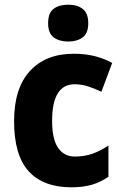

<svg xmlns="http://www.w3.org/2000/svg" viewBox="-20 -788 525 818"><path d="M284 10Q165 10 102.5 -58Q40 -126 40 -272Q40 -412 107.5 -485.5Q175 -559 294 -559Q345 -559 385 -548.5Q425 -538 458 -520L412 -397Q381 -412 353.5 -420.5Q326 -429 298 -429Q202 -429 202 -273Q202 -195 227.5 -158Q253 -121 299 -121Q339 -121 373.5 -133Q408 -145 442 -168V-35Q409 -12 371.5 -1Q334 10 284 10ZM271 -768Q309 -768 332.5 -750Q356 -732 356 -689Q356 -646 332 -628.5Q308 -611 271 -611Q233 -611 209 -628.5Q185 -646 185 -689Q185 -733 208.5 -750.5Q232 -768 271 -768Z"/></svg>

Font: Noto Sans Telugu SemiCondensed ExtraBold
Style: Regular
Weight: 800
Width: 4
Designer: Jelle Bosma - Monotype Design Team
Foundry: Monotype Imaging Inc.
Version: Version 2.005; ttfautohint (v1.8.4.7-5d5b)